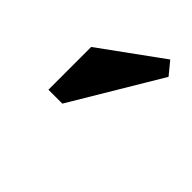

<svg xmlns="http://www.w3.org/2000/svg" viewBox="-36 -871 400 400"><g transform="rotate(-45 163.5 -671.0)"><path d="M327 -615 229 -750H103V-709L299 -592Z"/></g></svg>

Font: PT Serif Caption
Style: Italic
Weight: 400
Italic angle: -12°
Designer: A.Korolkova, O.Umpeleva, V.Yefimov
Foundry: ParaType Ltd
Version: Version 1.000W OFL